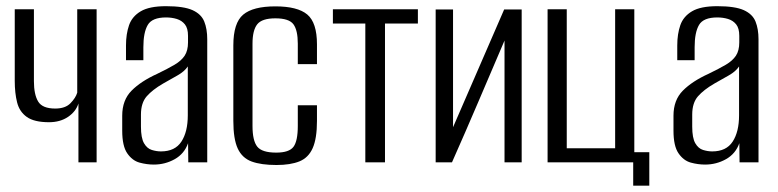

<svg xmlns="http://www.w3.org/2000/svg" viewBox="-20 -525 2517 621"><path d="M233.7 0V-190.3Q225.8 -164.6 200.3 -147.1Q174.7 -129.7 138.4 -129.7Q90.8 -129.7 66.8 -146.7Q42.8 -163.7 35.3 -193.9Q27.7 -224.1 27.7 -263.5V-495H89.7V-262.4Q89.7 -219.2 103.5 -196.5Q117.2 -173.9 158.7 -173.9Q191.2 -173.9 207.9 -191.1Q224.7 -208.3 229.8 -225.3V-495H292.5V0Z M477.6 7.3Q454.6 7.3 431.2 0.9Q407.8 -5.6 391.6 -29.1Q375.3 -52.6 375.3 -102.5V-150.8Q375.3 -201.2 405.5 -231.7Q435.6 -262.2 488.9 -286.4Q522.9 -302.8 544.7 -315.7Q566.4 -328.5 577.3 -344.9Q588.1 -361.4 588.1 -387.8V-409.1Q588.1 -433.5 578.1 -446.1Q568 -458.7 551.7 -463.7Q535.4 -468.6 517 -468.6Q472.1 -468.6 457.9 -444.3Q443.7 -420.1 443.7 -372.3V-330.3H387.5V-378Q387.5 -415 397.4 -443.5Q407.3 -472 435.3 -488.5Q463.2 -505 517 -505Q574.3 -505 602.7 -492.2Q631.1 -479.3 640.7 -455.2Q650.3 -431.2 650.3 -398.1V0H589L588.3 -61.8Q576.2 -27.6 545 -10.1Q513.9 7.3 477.6 7.3ZM500.6 -35.3Q546.1 -35.3 566.7 -67Q587.4 -98.6 587.4 -152.1V-310.1Q576.9 -294 553.8 -280.9Q530.8 -267.7 507.3 -254.6Q473.2 -234.8 454.6 -213.6Q435.9 -192.3 435.9 -154.4V-115.5Q435.9 -78.7 445.8 -61.7Q455.7 -44.6 471 -40Q486.2 -35.3 500.6 -35.3Z M874.2 8.7Q824.7 8.7 793.9 -2.6Q763.1 -14 748.9 -44.7Q734.7 -75.5 734.7 -134V-378Q734.7 -450.8 766.5 -477.6Q798.3 -504.4 870.6 -504.4Q942.2 -504.4 973.7 -478.2Q1005.2 -452 1005.2 -381.5V-317.5H943.2V-383.7Q943.2 -427.1 929.1 -446.4Q914.9 -465.7 870.6 -465.7Q827.3 -465.7 812 -446.4Q796.7 -427.1 796.7 -383.7V-117.7Q796.7 -70.1 812 -50.8Q827.3 -31.4 873.5 -31.4Q914.9 -31.4 929.1 -50Q943.2 -68.7 943.2 -117.7V-184.5H1005.2V-134.2Q1005.2 -76.9 991.3 -45.8Q977.4 -14.7 948.4 -3Q919.3 8.7 874.2 8.7Z M1161.6 0V-448.8H1056.7V-495H1331.6V-448.8H1225.2V0Z M1389.1 0V-494.3H1445.3V-113.5L1610.6 -494.3H1667.3V0H1611.8V-393.9Q1569.5 -295 1527.6 -196.9Q1485.8 -98.9 1441.9 0Z M2028 75.5V0H1751.1V-495H1813.1V-45.5H1969.6V-495H2031.6V-32.7H2080.1V75.5Z M2260.6 7.3Q2237.6 7.3 2214.2 0.9Q2190.8 -5.6 2174.6 -29.1Q2158.3 -52.6 2158.3 -102.5V-150.8Q2158.3 -201.2 2188.5 -231.7Q2218.6 -262.2 2271.9 -286.4Q2305.9 -302.8 2327.7 -315.7Q2349.4 -328.5 2360.3 -344.9Q2371.1 -361.4 2371.1 -387.8V-409.1Q2371.1 -433.5 2361.1 -446.1Q2351 -458.7 2334.7 -463.7Q2318.4 -468.6 2300 -468.6Q2255.1 -468.6 2240.9 -444.3Q2226.7 -420.1 2226.7 -372.3V-330.3H2170.5V-378Q2170.5 -415 2180.4 -443.5Q2190.3 -472 2218.3 -488.5Q2246.2 -505 2300 -505Q2357.3 -505 2385.7 -492.2Q2414.1 -479.3 2423.7 -455.2Q2433.3 -431.2 2433.3 -398.1V0H2372L2371.3 -61.8Q2359.2 -27.6 2328 -10.1Q2296.9 7.3 2260.6 7.3ZM2283.6 -35.3Q2329.1 -35.3 2349.7 -67Q2370.4 -98.6 2370.4 -152.1V-310.1Q2359.9 -294 2336.8 -280.9Q2313.8 -267.7 2290.3 -254.6Q2256.2 -234.8 2237.6 -213.6Q2218.9 -192.3 2218.9 -154.4V-115.5Q2218.9 -78.7 2228.8 -61.7Q2238.7 -44.6 2254 -40Q2269.2 -35.3 2283.6 -35.3Z"/></svg>

Font: Alumni Sans SC Thin
Style: Regular
Weight: 100
Designer: Robert E. Leuschke
Foundry: Robert E. Leuschke
Version: Version 1.018